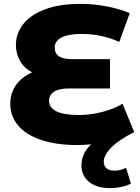

<svg xmlns="http://www.w3.org/2000/svg" viewBox="-20 -734 721 990"><path d="M630 131 655 213Q636 223 606.5 229.5Q577 236 548 236Q479 236 439.5 204Q400 172 400 119Q400 57 450 10Q404 14 381 14Q269 14 190.5 -13Q112 -40 72.5 -88Q33 -136 33 -199Q33 -254 63 -296Q93 -338 146 -361Q105 -382 83.5 -419.5Q62 -457 62 -502Q62 -560 98.5 -608Q135 -656 210 -685Q285 -714 395 -714Q464 -714 531 -701Q598 -688 649 -666L595 -518Q502 -559 403 -559Q332 -559 297 -540.5Q262 -522 262 -489Q262 -429 349 -429H547V-278H336Q285 -278 259 -261.5Q233 -245 233 -213Q233 -179 271 -160Q309 -141 389 -141Q446 -141 506.5 -156.5Q567 -172 612 -199L672 -53Q591 -12 553 27.5Q515 67 515 99Q515 121 529 133.5Q543 146 570 146Q602 146 630 131Z"/></svg>

Font: Montserrat Alternates ExtraBold
Style: Regular
Weight: 800
Designer: Julieta Ulanovsky
Foundry: Julieta Ulanovsky
Version: Version 7.200